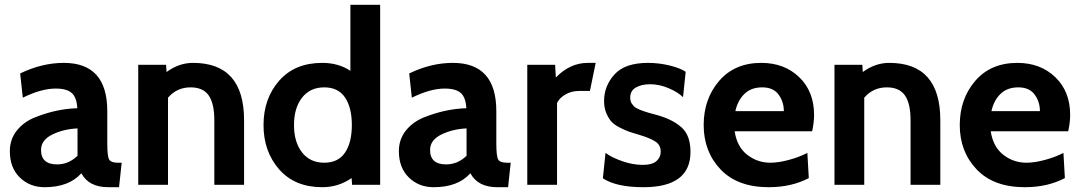

<svg xmlns="http://www.w3.org/2000/svg" viewBox="-20 -770 4506 800"><path d="M487 -92 476 10H431Q350 10 319 -48Q267 10 166 10Q104 10 62.5 -30.5Q21 -71 21 -140Q21 -190 50.5 -226.5Q80 -263 127 -281.5Q174 -300 217.5 -309Q261 -318 302 -319Q300 -363 279.5 -382Q259 -401 212 -401Q152 -401 75 -363L64 -464Q155 -508 246 -508Q427 -508 427 -307V-172Q427 -118 435 -105Q443 -92 471 -92ZM303 -121V-235Q243 -232 197 -209Q151 -186 151 -145Q151 -85 218 -85Q266 -85 303 -121Z M997 0H873V-269Q873 -339 849.5 -372.5Q826 -406 774 -406Q717 -406 680 -363V0H556V-500H672L674 -470Q726 -508 784 -508Q997 -508 997 -269Z M1564 0H1447L1445 -28Q1390 10 1323 10Q1208 10 1143 -64.5Q1078 -139 1078 -249Q1078 -359 1143 -433.5Q1208 -508 1323 -508Q1390 -508 1440 -475V-750H1564ZM1331 -406Q1272 -406 1238.5 -363Q1205 -320 1205 -249Q1205 -178 1238.5 -135Q1272 -92 1331 -92Q1389 -92 1417.5 -134Q1446 -176 1446 -249Q1446 -322 1417.5 -364Q1389 -406 1331 -406Z M2108 -92 2097 10H2052Q1971 10 1940 -48Q1888 10 1787 10Q1725 10 1683.5 -30.5Q1642 -71 1642 -140Q1642 -190 1671.5 -226.5Q1701 -263 1748 -281.5Q1795 -300 1838.5 -309Q1882 -318 1923 -319Q1921 -363 1900.5 -382Q1880 -401 1833 -401Q1773 -401 1696 -363L1685 -464Q1776 -508 1867 -508Q2048 -508 2048 -307V-172Q2048 -118 2056 -105Q2064 -92 2092 -92ZM1924 -121V-235Q1864 -232 1818 -209Q1772 -186 1772 -145Q1772 -85 1839 -85Q1887 -85 1924 -121Z M2462 -508 2438 -391H2392Q2362 -391 2337 -377Q2312 -363 2301 -341V0H2177V-500H2293L2296 -447Q2355 -508 2429 -508Z M2661 10Q2548 10 2492 -27L2503 -133Q2528 -114 2572.5 -98.5Q2617 -83 2657 -83Q2698 -83 2715.5 -99Q2733 -115 2733 -138Q2733 -166 2710.5 -180.5Q2688 -195 2641 -209Q2613 -217 2598 -222.5Q2583 -228 2560.5 -239.5Q2538 -251 2526.5 -264.5Q2515 -278 2506 -299.5Q2497 -321 2497 -349Q2497 -412 2540.5 -460Q2584 -508 2680 -508Q2726 -508 2770.5 -497Q2815 -486 2837 -471L2826 -365Q2805 -386 2766 -402.5Q2727 -419 2689 -419Q2653 -419 2629.5 -405.5Q2606 -392 2606 -364Q2606 -356 2607.5 -349.5Q2609 -343 2613 -337.5Q2617 -332 2621 -327.5Q2625 -323 2633 -319Q2641 -315 2646.5 -312.5Q2652 -310 2663 -306.5Q2674 -303 2680 -301Q2686 -299 2699.5 -295.5Q2713 -292 2720 -290Q2783 -272 2820 -239Q2857 -206 2857 -137Q2857 10 2661 10Z M3364 -223H3041Q3051 -158 3093.5 -125Q3136 -92 3190 -92Q3224 -92 3268 -104Q3312 -116 3344 -133L3350 -28Q3278 10 3183 10Q3053 10 2982.5 -64Q2912 -138 2912 -249Q2912 -358 2976.5 -433Q3041 -508 3152 -508Q3248 -508 3310 -448.5Q3372 -389 3372 -291Q3372 -261 3364 -223ZM3044 -307H3246Q3246 -346 3224 -376Q3202 -406 3156 -406Q3110 -406 3082 -379Q3054 -352 3044 -307Z M3898 0H3774V-269Q3774 -339 3750.5 -372.5Q3727 -406 3675 -406Q3618 -406 3581 -363V0H3457V-500H3573L3575 -470Q3627 -508 3685 -508Q3898 -508 3898 -269Z M4431 -223H4108Q4118 -158 4160.5 -125Q4203 -92 4257 -92Q4291 -92 4335 -104Q4379 -116 4411 -133L4417 -28Q4345 10 4250 10Q4120 10 4049.5 -64Q3979 -138 3979 -249Q3979 -358 4043.5 -433Q4108 -508 4219 -508Q4315 -508 4377 -448.5Q4439 -389 4439 -291Q4439 -261 4431 -223ZM4111 -307H4313Q4313 -346 4291 -376Q4269 -406 4223 -406Q4177 -406 4149 -379Q4121 -352 4111 -307Z"/></svg>

Font: Cabin
Style: Bold
Weight: 700
Designer: Pablo Impallari
Foundry: Pablo Impallari. www.impallari.com Igino Marini. www.ikern.com
Version: Version 1.005